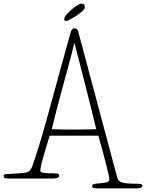

<svg xmlns="http://www.w3.org/2000/svg" viewBox="-70 -992 811 1067"><path d="M401 -950Q401 -942 387 -929.5Q373 -917 355 -905Q337 -893 319.5 -884Q302 -875 295 -875Q287 -875 287 -886Q287 -895 299 -910Q311 -925 327 -938.5Q343 -952 359 -962Q375 -972 382 -972Q390 -972 395.5 -968Q401 -964 401 -950ZM582 -3Q587 17 612 23Q637 29 685 29Q699 29 710 30.5Q721 32 721 41Q721 55 686 55H473Q455 55 448.5 52Q442 49 442 41Q442 32 457 29.5Q472 27 490 26Q508 25 523 21Q538 17 538 5Q538 -1 534 -19Q530 -37 524 -61Q518 -85 511 -112.5Q504 -140 497 -164.5Q490 -189 484.5 -209Q479 -229 477 -238H206Q199 -214 190 -185Q181 -156 173 -128.5Q165 -101 159.5 -78.5Q154 -56 154 -45Q154 -38 161 -35Q168 -32 178.5 -30.5Q189 -29 201.5 -29Q214 -29 225 -29Q235 -29 247 -27.5Q259 -26 259 -15Q259 -10 252 -5Q245 0 225 0H-27Q-36 0 -43 -3Q-50 -6 -50 -14Q-50 -25 -30 -25Q-20 -25 -5.5 -26Q9 -27 22.5 -28Q36 -29 46.5 -30Q57 -31 61 -31Q83 -33 93 -42Q103 -51 110 -69Q125 -112 144.5 -174.5Q164 -237 184 -309Q204 -381 224.5 -456.5Q245 -532 264 -600.5Q283 -669 298.5 -725.5Q314 -782 324 -816Q326 -824 331.5 -829.5Q337 -835 345 -835Q350 -835 356 -831Q362 -827 365 -816ZM343 -755Q339 -735 330 -699.5Q321 -664 309 -621Q297 -578 284 -529.5Q271 -481 258.5 -434.5Q246 -388 235.5 -346Q225 -304 218 -274Q249 -273 279 -272.5Q309 -272 340 -272Q371 -272 402.5 -272.5Q434 -273 465 -274Q453 -323 438 -384Q423 -445 406.5 -509Q390 -573 374 -636.5Q358 -700 343 -755Z"/></svg>

Font: Life Savers
Style: Regular
Weight: 400
Designer: Pablo Impallari, Rodrigo Fuenzalida, Brenda Gallo
Foundry: Pablo Impallari, Rodrigo Fuenzalida, Brenda Gallo
Version: Version 3.001; ttfautohint (v0.95) -l 8 -r 50 -G 200 -x 14 -